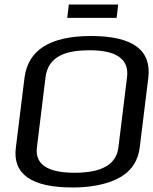

<svg xmlns="http://www.w3.org/2000/svg" viewBox="-20 -818 677 848"><path d="M635 -474C650 -597 566 -659 382 -659C201 -659 103 -597 88 -473L50 -166C35 -49 119 10 300 10C334 10 365 8 394 3C492 -13 583 -54 597 -166ZM376 -596C496 -596 551 -556 541 -476L503 -167C494 -92 430 -55 310 -55C190 -55 134 -92 143 -167L181 -476C193 -574 278 -596 376 -596ZM495 -739 502 -798H284L277 -739Z"/></svg>

Font: Gamestation Display
Style: Italic
Weight: 400
Designer: Jonas Hecksher
Foundry: Jonas Hecksher, Playtypeª, e-types AS
Version: Version 1.003